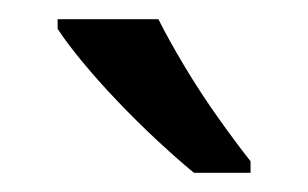

<svg xmlns="http://www.w3.org/2000/svg" viewBox="-20 -786 321 200"><path d="M145 -766Q156 -744 172.5 -716.5Q189 -689 207.5 -663Q226 -637 241 -618V-606H182Q165 -620 144 -639.5Q123 -659 102.5 -680.5Q82 -702 65.5 -722Q49 -742 40 -756V-766Z"/></svg>

Font: usinhala15
Style: Book
Weight: 400
Designer: Jelle Bosma - Monotype Design Team
Foundry: Monotype Imaging Inc.
Version: Version 2.003